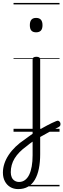

<svg xmlns="http://www.w3.org/2000/svg" viewBox="-93 -905 436 1319"><path d="M167 -7Q183 -17 199 -26Q215 -35 231 -43.5Q247 -52 262.5 -59.5Q278 -67 293 -73Q303 -78 310.5 -74Q318 -70 321 -62Q324 -54 321.5 -45Q319 -36 308 -31Q292 -23 274.5 -14Q257 -5 239 5Q221 15 203 25Q185 35 167 45ZM32 394Q1 394 -22.5 380Q-46 366 -59.5 340.5Q-73 315 -73 281Q-73 250 -63 219.5Q-53 189 -33.5 159.5Q-14 130 14 103Q42 76 77 53Q90 43 103.5 33.5Q117 24 131 14V-496Q131 -506 137.5 -510.5Q144 -515 157 -515Q170 -515 176.5 -510.5Q183 -506 183 -496V154Q183 209 174 253.5Q165 298 146.5 329.5Q128 361 99.5 377.5Q71 394 32 394ZM38 345Q61 345 78.5 332Q96 319 107.5 295.5Q119 272 125 238Q131 204 131 162V68Q120 75 110 83Q100 91 90 99Q62 119 41.5 140Q21 161 7.5 183Q-6 205 -12.5 229Q-19 253 -19 278Q-19 298 -12.5 313Q-6 328 7.5 336.5Q21 345 38 345ZM155 -683Q133 -683 122.5 -695Q112 -707 112 -732Q112 -757 122.5 -769.5Q133 -782 155 -782Q177 -782 188 -769.5Q199 -757 199 -732Q199 -707 188 -695Q177 -683 155 -683ZM0 365H316V375H0ZM0 -20H316V0H0ZM0 -505H316V-500H0ZM0 -885H316V-875H0Z"/></svg>

Font: Playwrite GB J Guides
Style: Regular
Weight: 400
Designer: Veronika Burian, José Scaglione
Foundry: TypeTogether
Version: Version 1.003